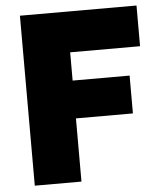

<svg xmlns="http://www.w3.org/2000/svg" viewBox="-52 -755 662 799"><g transform="rotate(-5 279.5 -355.0)"><path d="M256 0H61V-710H548V-540H256V-422H494V-264H256Z"/></g></svg>

Font: Raleway
Style: Heavy
Weight: 900
Designer: Matt McInerney, Pablo Impallari, Rodrigo Fuenzalida
Foundry: Matt McInerney, Pablo Impallari, Rodrigo Fuenzalida
Version: Version 2.001